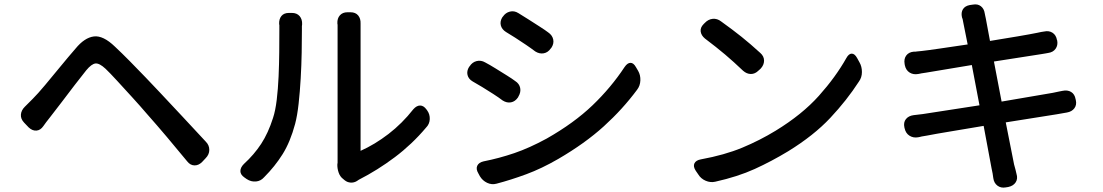

<svg xmlns="http://www.w3.org/2000/svg" viewBox="-20 -813 5040 877"><path d="M90 -253Q74 -270 75.5 -289.5Q77 -309 93 -325Q99 -331 107.5 -339.5Q116 -348 129 -361Q153 -385 186 -424.5Q219 -464 255.5 -508.5Q292 -553 325 -591Q366 -641 408.5 -646.5Q451 -652 505 -600Q537 -570 573 -533.5Q609 -497 644.5 -460Q680 -423 710 -391Q760 -338 813.5 -280.5Q867 -223 920 -166Q936 -150 936 -128.5Q936 -107 919 -90L903 -73Q887 -57 868 -57.5Q849 -58 835 -76Q789 -132 743 -186.5Q697 -241 650 -294Q621 -328 584.5 -368Q548 -408 515 -444Q482 -480 462 -499Q434 -525 416 -523Q398 -521 374 -492Q352 -465 321.5 -425Q291 -385 261 -345.5Q231 -306 209 -278Q189 -253 178 -237Q165 -218 146.5 -216.5Q128 -215 111 -231Z M1548 5Q1533 -6 1526.5 -25.5Q1520 -45 1521 -64Q1522 -69 1522 -68.5Q1522 -68 1522 -85Q1522 -97 1522 -140Q1522 -183 1522 -244Q1522 -305 1522 -373Q1522 -441 1522 -504Q1522 -567 1522 -613.5Q1522 -660 1522 -677Q1522 -697 1522 -699.5Q1522 -702 1521 -706Q1520 -729 1532.5 -743Q1545 -757 1567 -757H1581Q1604 -757 1616 -742.5Q1628 -728 1627 -705Q1627 -701 1627 -699Q1627 -697 1627 -677Q1627 -660 1627 -615.5Q1627 -571 1627 -512.5Q1627 -454 1627 -390.5Q1627 -327 1627 -270.5Q1627 -214 1627 -174.5Q1627 -135 1627 -124Q1692 -153 1754.5 -201Q1817 -249 1868 -314Q1883 -331 1899 -331Q1915 -331 1928 -313L1931 -309Q1944 -291 1943 -268.5Q1942 -246 1926 -230Q1862 -154 1783.5 -95Q1705 -36 1619 8L1610 14Q1597 22 1581.5 21Q1566 20 1554 10ZM1097 -2Q1078 -15 1078 -31.5Q1078 -48 1094 -64Q1141 -107 1173 -156Q1205 -205 1227 -274Q1238 -307 1244 -357Q1250 -407 1252.5 -463.5Q1255 -520 1255.5 -575Q1256 -630 1256 -673Q1256 -690 1256 -694Q1256 -698 1256 -698.5Q1256 -699 1255 -703Q1254 -726 1265.5 -740Q1277 -754 1300 -754H1313Q1336 -754 1348.5 -739.5Q1361 -725 1360 -702Q1359 -697 1359 -693.5Q1359 -690 1359 -674Q1359 -631 1358 -573.5Q1357 -516 1353.5 -455Q1350 -394 1344 -339.5Q1338 -285 1328 -247Q1306 -165 1271 -109Q1236 -53 1186 -3Q1171 14 1149 16Q1127 18 1107 5Z M2277 -737Q2289 -755 2309 -760Q2329 -765 2348 -753Q2368 -741 2394.5 -724Q2421 -707 2446 -691Q2471 -675 2484 -665Q2503 -652 2507 -632.5Q2511 -613 2498 -594L2496 -592Q2483 -573 2463.5 -569.5Q2444 -566 2425 -578Q2408 -591 2383 -608Q2358 -625 2333 -641Q2308 -657 2291 -667Q2272 -679 2267.5 -697.5Q2263 -716 2275 -735ZM2165 -21Q2153 -41 2160 -56Q2167 -71 2189 -76Q2260 -90 2329 -113.5Q2398 -137 2477 -180Q2602 -251 2686.5 -332Q2771 -413 2833 -507Q2846 -526 2860 -526Q2874 -526 2885 -506L2895 -489Q2906 -470 2905 -445.5Q2904 -421 2890 -403Q2824 -314 2738 -236Q2652 -158 2530 -87Q2454 -43 2383.5 -17Q2313 9 2248 26Q2226 32 2205 22Q2184 12 2172 -8ZM2125 -510Q2137 -529 2157 -534Q2177 -539 2196 -528Q2217 -517 2243.5 -500.5Q2270 -484 2295 -468.5Q2320 -453 2333 -443Q2352 -431 2356 -411.5Q2360 -392 2348 -372L2346 -368Q2333 -349 2314 -345.5Q2295 -342 2276 -354Q2259 -367 2233.5 -383.5Q2208 -400 2182.5 -415.5Q2157 -431 2139 -441Q2120 -452 2115.5 -470.5Q2111 -489 2123 -508Z M3199 -708Q3215 -725 3235.5 -727Q3256 -729 3274 -715Q3327 -677 3367 -645Q3407 -613 3453 -571Q3470 -556 3470 -536Q3470 -516 3454 -499L3445 -491Q3429 -475 3410 -475Q3391 -475 3374 -490Q3331 -531 3292 -564Q3253 -597 3200 -637Q3183 -651 3180.5 -669Q3178 -687 3194 -703ZM3158 -33Q3145 -53 3152 -67Q3159 -81 3181 -85Q3290 -105 3370.5 -138.5Q3451 -172 3523 -216Q3644 -290 3720.5 -375.5Q3797 -461 3846 -548Q3857 -568 3870.5 -568Q3884 -568 3895 -548L3906 -528Q3917 -509 3917 -484Q3917 -459 3903 -440Q3848 -355 3772.5 -274.5Q3697 -194 3580 -122Q3504 -76 3427 -41Q3350 -6 3247 17Q3225 22 3203 12.5Q3181 3 3169 -17Z M4111 -231Q4106 -254 4118 -269Q4130 -284 4153 -287Q4171 -289 4195 -292L4454 -332L4419 -516L4209 -481Q4194 -479 4189 -478Q4184 -477 4182 -476.5Q4180 -476 4174 -475Q4152 -471 4135 -481.5Q4118 -492 4113 -515L4112 -521Q4108 -544 4119.5 -559.5Q4131 -575 4154 -577Q4160 -577 4161.5 -577Q4163 -577 4168.5 -578Q4174 -579 4189 -580Q4217 -583 4274.5 -591.5Q4332 -600 4400 -610L4380 -710Q4378 -721 4377 -725.5Q4376 -730 4374 -734Q4369 -756 4378.5 -771Q4388 -786 4410 -790L4424 -792Q4446 -796 4460.5 -784.5Q4475 -773 4478 -752Q4479 -746 4480 -742Q4481 -738 4483 -728L4502 -626Q4570 -637 4629 -647Q4688 -657 4717 -663Q4725 -665 4736 -667Q4747 -669 4749 -669Q4771 -674 4787.5 -663.5Q4804 -653 4808 -630L4809 -628Q4813 -606 4801.5 -590Q4790 -574 4767 -571Q4763 -570 4756 -569Q4749 -568 4738 -566L4520 -532L4555 -349L4789 -389Q4808 -393 4817.5 -395Q4827 -397 4833 -398Q4856 -403 4872.5 -393Q4889 -383 4893 -360L4894 -356Q4899 -334 4887.5 -318.5Q4876 -303 4853 -299Q4846 -298 4835.5 -296Q4825 -294 4807 -291L4574 -254L4612 -62Q4616 -49 4618.5 -38Q4621 -27 4623 -19Q4630 3 4619.5 19.5Q4609 36 4586 41L4574 43Q4552 47 4536 35Q4520 23 4517 0Q4516 -9 4514 -20.5Q4512 -32 4509 -45L4473 -238Q4391 -224 4321 -212.5Q4251 -201 4216 -194Q4196 -191 4189.5 -189.5Q4183 -188 4181.5 -187.5Q4180 -187 4174 -186Q4152 -182 4134.5 -193Q4117 -204 4112 -227Z"/></svg>

Font: Chiron GoRound TC M
Style: Regular
Weight: 500
Designer: Ryoko NISHIZUKA 西塚涼子 (kana, bopomofo & ideographs); Paul D. Hunt (Latin, Greek & Cyrillic); Sandoll Communications 산돌커뮤니
Foundry: Adobe
Version: Version 1.000;hotconv 1.1.1;makeotfexe 2.6.0